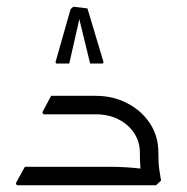

<svg xmlns="http://www.w3.org/2000/svg" viewBox="-20 -551 557 571"><path d="M396 -97Q396 -129 379 -155Q362 -181 332.5 -196Q303 -211 265 -211H130V-222L135 -266H265Q316 -266 358.5 -244Q401 -222 426 -184Q451 -146 451 -97ZM30 0 27 -6 54 -55H164V0ZM54 0V-55H305Q330 -55 354.5 -53.5Q379 -52 395 -50Q411 -48 411 -48V0ZM109 -211 106 -217 132 -266H243V-211ZM405 0Q403 -13 399.5 -36Q396 -59 396 -97H451Q451 -64 454 -45Q457 -26 459 -14L444 0ZM198 -531 240 -526 288 -366 286 -362H248L214 -502L218 -503L186 -362H147L145 -366L190 -524Z"/></svg>

Font: Fustat Light
Style: Regular
Weight: 300
Designer: Mohamed Gaber, Khaled Hosny, Laura Garcia Mut
Foundry: Kief Type Foundry, Alif Type Foundry, Hard Type Foundry
Version: Version 1.007